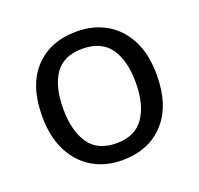

<svg xmlns="http://www.w3.org/2000/svg" viewBox="-102 -658 810 781"><g transform="rotate(-20 302.5 -268.0)"><path d="M551 -269Q551 -136 483.5 -63Q416 10 301 10Q230 10 174.5 -22.5Q119 -55 87 -117.5Q55 -180 55 -269Q55 -402 122 -474Q189 -546 304 -546Q377 -546 432.5 -513.5Q488 -481 519.5 -419.5Q551 -358 551 -269ZM146 -269Q146 -174 183.5 -118.5Q221 -63 303 -63Q384 -63 422 -118.5Q460 -174 460 -269Q460 -364 422 -418Q384 -472 302 -472Q220 -472 183 -418Q146 -364 146 -269Z"/></g></svg>

Font: Noto Sans Old South Arabian
Style: Regular
Weight: 400
Designer: Monotype Design Team
Foundry: Monotype Imaging Inc.
Version: Version 2.001; ttfautohint (v1.8.4.7-5d5b)